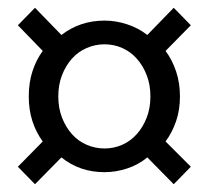

<svg xmlns="http://www.w3.org/2000/svg" viewBox="-20 -577 537 494"><path d="M70 -103 26 -148 90 -213Q73 -236 63.5 -265Q54 -294 54 -329Q54 -364 63.5 -393.5Q73 -423 90 -446L26 -512L70 -557L138 -487Q186 -524 249 -524Q278 -524 307 -514.5Q336 -505 359 -487L427 -557L471 -512L406 -446Q423 -423 433 -393.5Q443 -364 443 -329Q443 -294 433 -265Q423 -236 406 -213L471 -148L427 -103L359 -172Q336 -153 307 -143.5Q278 -134 249 -134Q185 -134 138 -172ZM249 -195Q273 -195 294.5 -204.5Q316 -214 332 -232Q348 -250 357.5 -274.5Q367 -299 367 -329Q367 -359 357.5 -383.5Q348 -408 332 -426Q316 -444 294.5 -453.5Q273 -463 249 -463Q225 -463 203 -453.5Q181 -444 165 -426Q149 -408 139.5 -383.5Q130 -359 130 -329Q130 -299 139.5 -274.5Q149 -250 165 -232Q181 -214 203 -204.5Q225 -195 249 -195Z"/></svg>

Font: CV Source Sans
Style: Regular
Weight: 400
Designer: Paul D. Hunt
Foundry: Adobe Systems Incorporated
Version: Version 3.001